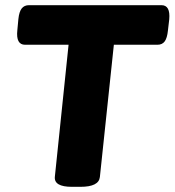

<svg xmlns="http://www.w3.org/2000/svg" viewBox="-20 -720 675 742"><path d="M258 2Q188 2 192 -37L245 -547H77Q41 -547 47 -603L51 -646Q54 -675 64 -687.5Q74 -700 92 -700H604Q639 -700 634 -645L629 -602Q626 -573 616.5 -560Q607 -547 588 -547H420L366 -36Q362 2 291 2Z"/></svg>

Font: Asap Semi Expanded Semi Expanded ExtraBold
Style: Italic
Weight: 800
Width: 6
Italic angle: -6°
Designer: Pablo Cosgaya
Foundry: Omnibus-Type
Version: Version 3.001; ttfautohint (v1.8.4.7-5d5b)